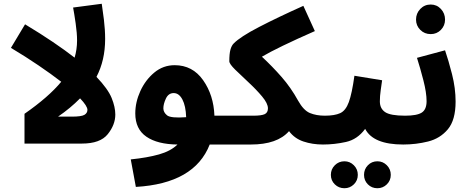

<svg xmlns="http://www.w3.org/2000/svg" viewBox="-20 -762 2490 1019"><path d="M592 -154Q592 -194 572.5 -242Q553 -290 492 -354Q538 -442 538 -555Q538 -604 531.5 -657.5Q525 -711 520 -742L368 -722Q374 -690 381.5 -638Q389 -586 389 -547Q389 -500 376 -456Q326 -495 261 -539Q196 -583 113 -633L38 -508Q115 -462 183.5 -415.5Q252 -369 305 -328Q238 -247 110 -158V0H415Q512 0 552 -50Q592 -100 592 -154ZM288 -143Q354 -188 405 -240Q444 -199 444 -179Q444 -162 428 -152.5Q412 -143 361 -143Z M1174 5Q1218 5 1241 -16.5Q1264 -38 1264 -73Q1264 -104 1245.5 -126Q1227 -148 1184 -148H1118Q1114 -257 1058 -336.5Q1002 -416 907 -416Q846 -416 799 -377Q752 -338 725 -279Q698 -220 698 -160Q698 -77 757 -36.5Q816 4 922 5Q886 40 824 57.5Q762 75 674 84L701 230Q1012 212 1093 5ZM847 -187Q847 -210 860.5 -239Q874 -268 902 -268Q930 -268 948 -234Q966 -200 968 -140Q886 -134 866.5 -150Q847 -166 847 -187Z M1694 5Q1737 5 1760 -16.5Q1783 -38 1783 -73Q1783 -104 1764.5 -126Q1746 -148 1704 -148Q1659 -148 1625 -162Q1591 -176 1562 -228Q1524 -297 1474.5 -353.5Q1425 -410 1370 -461Q1453 -510 1651 -597L1590 -731Q1456 -671 1355.5 -619Q1255 -567 1220 -531Q1209 -520 1203 -498.5Q1197 -477 1197 -437Q1197 -423 1228 -392.5Q1259 -362 1299.5 -324.5Q1340 -287 1371 -250Q1402 -213 1402 -187Q1402 -164 1384.5 -156Q1367 -148 1325 -148H1185L1175 5H1311Q1452 5 1514 -66Q1543 -27 1590.5 -11Q1638 5 1694 5Z M2209 -73Q2209 -104 2190.5 -126Q2172 -148 2130 -148Q2052 -148 2024 -167Q1996 -186 1996 -224Q1996 -252 2000.5 -283Q2005 -314 2008 -336L1861 -360Q1848 -266 1831.5 -220.5Q1815 -175 1785.5 -161.5Q1756 -148 1704 -148L1694 5Q1755 5 1816 -8.5Q1877 -22 1918 -78Q1961 5 2120 5Q2164 5 2186.5 -16.5Q2209 -38 2209 -73ZM1983 237Q2012 237 2033 216.5Q2054 196 2054 166Q2054 136 2033 115Q2012 94 1983 94Q1953 94 1932.5 115Q1912 136 1912 166Q1912 196 1932.5 216.5Q1953 237 1983 237ZM1808 237Q1837 237 1858 216.5Q1879 196 1879 166Q1879 136 1858 115Q1837 94 1808 94Q1778 94 1757 115Q1736 136 1736 166Q1736 196 1757 216.5Q1778 237 1808 237Z M2120 5Q2188 5 2252 -11Q2316 -27 2357 -76Q2398 -125 2398 -223Q2398 -294 2379 -368.5Q2360 -443 2342 -495L2193 -455Q2210 -402 2227 -336Q2244 -270 2244 -225Q2244 -181 2218.5 -164.5Q2193 -148 2130 -148ZM2266 -581Q2298 -581 2320 -603.5Q2342 -626 2342 -658Q2342 -691 2320 -714.5Q2298 -738 2266 -738Q2233 -738 2210.5 -714.5Q2188 -691 2188 -658Q2188 -626 2210.5 -603.5Q2233 -581 2266 -581Z"/></svg>

Font: Noto Sans Arabic Extra
Style: Regular
Weight: 800
Designer: Nadine Chahine - Monotype Design Team
Foundry: Monotype Imaging Inc.
Version: Version 1.902